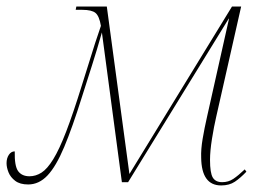

<svg xmlns="http://www.w3.org/2000/svg" viewBox="-30 -556 805 586"><path d="M645 10Q585 10 584 -75Q583 -100 588.5 -132.5Q594 -165 602 -200L669 -499H668L361 0H342L281 -457Q266 -404 250.5 -355.5Q235 -307 221 -263Q191 -167 166 -107.5Q141 -48 115 -20.5Q89 7 56 7Q31 7 16.5 -4Q2 -15 -4 -30Q-10 -45 -10 -58Q-10 -73 -3 -83.5Q4 -94 15 -94Q14 -49 25.5 -33.5Q37 -18 60 -18Q79 -18 96.5 -29Q114 -40 132.5 -70Q151 -100 172 -154.5Q193 -209 220 -296Q235 -343 244 -372.5Q253 -402 260.5 -425Q268 -448 278 -477Q273 -507 261.5 -516.5Q250 -526 221 -526H201L203 -536H296L365 -25L678 -536H706L630 -200Q623 -170 617 -132.5Q611 -95 611 -68Q611 -28 619.5 -14Q628 0 648 0Q667 0 682 -10Q697 -20 717 -39L722 -32Q704 -13 687 -1.5Q670 10 645 10Z"/></svg>

Font: Noto Serif Display SemiCondensed Thin
Style: Italic
Weight: 100
Width: 4
Italic angle: -12°
Designer: Monotype Design Team
Foundry: Monotype Imaging Inc.
Version: Version 2.009